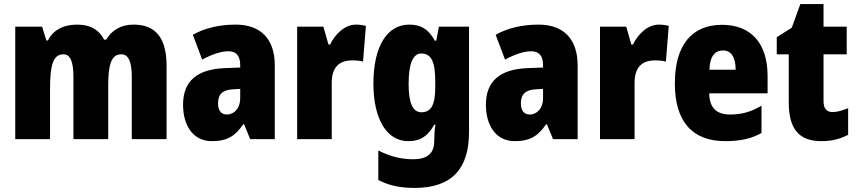

<svg xmlns="http://www.w3.org/2000/svg" viewBox="-20 -684 4212 944"><path d="M637 -563C575 -563 530 -536 502 -489H492C470 -533 429 -563 359 -563C290 -563 239 -534 216 -485H208L187 -553H55V0H226V-246C226 -364 241 -417 292 -417C326 -417 341 -381 341 -305V0H512V-262C512 -367 527 -417 577 -417C611 -417 628 -382 628 -305V0H799V-360C799 -499 744 -563 637 -563Z M1139 -563C1056 -563 985 -545 928 -513L974 -391C1024 -418 1068 -432 1103 -432C1141 -432 1161 -410 1161 -364V-352L1083 -349C951 -343 880 -287 880 -169C880 -70 927 10 1022 10C1098 10 1137 -16 1176 -73H1180L1210 0H1331V-363C1331 -496 1258 -563 1139 -563ZM1127 -245 1161 -247V-200C1161 -153 1132 -121 1096 -121C1068 -121 1052 -139 1052 -177C1052 -220 1075 -243 1127 -245Z M1730 -563C1673 -563 1626 -513 1603 -465H1595L1570 -553H1441V0H1611V-276C1611 -357 1651 -387 1711 -387C1736 -387 1752 -385 1765 -381L1779 -557C1762 -561 1746 -563 1730 -563Z M1992 -563C1883 -563 1816 -456 1816 -273C1816 -96 1883 10 1987 10C2050 10 2086 -18 2115 -71H2121C2117 -49 2115 -17 2115 3V10C2115 73 2077 99 2012 99C1952 99 1901 86 1840 56V201C1892 228 1947 240 2019 240C2204 240 2286 143 2286 -34V-553H2138L2125 -484H2118C2087 -540 2051 -563 1992 -563ZM2051 -421C2102 -421 2120 -378 2120 -283V-256C2120 -171 2101 -132 2052 -132C2010 -132 1989 -176 1989 -271C1989 -372 2011 -421 2051 -421Z M2628 -563C2545 -563 2474 -545 2417 -513L2463 -391C2513 -418 2557 -432 2592 -432C2630 -432 2650 -410 2650 -364V-352L2572 -349C2440 -343 2369 -287 2369 -169C2369 -70 2416 10 2511 10C2587 10 2626 -16 2665 -73H2669L2699 0H2820V-363C2820 -496 2747 -563 2628 -563ZM2616 -245 2650 -247V-200C2650 -153 2621 -121 2585 -121C2557 -121 2541 -139 2541 -177C2541 -220 2564 -243 2616 -245Z M3219 -563C3162 -563 3115 -513 3092 -465H3084L3059 -553H2930V0H3100V-276C3100 -357 3140 -387 3200 -387C3225 -387 3241 -385 3254 -381L3268 -557C3251 -561 3235 -563 3219 -563Z M3530 -562C3382 -562 3298 -463 3298 -274C3298 -86 3384 10 3546 10C3619 10 3674 -2 3724 -30V-164C3670 -133 3626 -121 3569 -121C3501 -121 3468 -156 3467 -225H3754V-310C3754 -474 3670 -562 3530 -562ZM3535 -436C3573 -436 3597 -405 3597 -341H3468C3470 -410 3497 -436 3535 -436Z M4073 -133C4044 -133 4029 -151 4029 -187V-417H4143V-553H4029V-664H3915L3873 -548L3799 -501V-417H3858V-182C3858 -46 3911 10 4019 10C4073 10 4112 -2 4150 -21V-152C4122 -141 4097 -133 4073 -133Z"/></svg>

Font: Noto Sans Armenian Condensed Black
Style: Regular
Weight: 900
Width: 3
Designer: Monotype Design Team
Foundry: Monotype Imaging Inc.
Version: Version 2.008